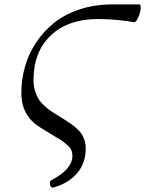

<svg xmlns="http://www.w3.org/2000/svg" viewBox="-20 -683 654 865"><path d="M219.2 162.1Q212.9 163.6 208.5 156.5Q204.1 149.4 204.8 140.4Q205.6 131.3 212.9 127.9Q306.2 79.1 306.2 19Q306.2 4.9 301.3 -6.6Q296.4 -18.1 283.9 -29.1Q271.5 -40 262.7 -46.4Q253.9 -52.7 232.9 -64.9Q211.9 -77.1 203.1 -83Q154.3 -112.3 138.7 -124.5Q81.1 -171.4 76.7 -248.5Q76.2 -255.9 76.2 -263.2Q76.2 -324.2 92.3 -381.8Q108.4 -439.5 142.1 -490.5Q175.8 -541.5 223.4 -579.8Q271 -618.2 338.4 -640.6Q405.8 -663.1 484.9 -663.1H608.9Q615.7 -660.2 613.5 -641.6Q611.3 -623 601.6 -602.1Q591.8 -581.1 584 -583Q502 -597.2 420.9 -597.2Q286.6 -597.2 208.7 -523.2Q130.9 -449.2 130.9 -321.8Q130.9 -295.9 137.9 -273.4Q145 -251 154.1 -236.3Q163.1 -221.7 180.4 -206.1Q197.8 -190.4 209 -182.9Q220.2 -175.3 241.7 -162.1Q263.2 -148.9 271 -144Q288.6 -132.8 298.8 -125.7Q309.1 -118.7 323.7 -106Q338.4 -93.3 346.4 -81.3Q354.5 -69.3 360.4 -52Q366.2 -34.7 366.2 -15.1Q366.2 52.2 326.9 97.9Q287.6 143.6 219.2 162.1Z"/></svg>

Font: Junicode SmCond Light
Style: Italic
Weight: 300
Width: 4
Italic angle: -11°
Designer: Peter S. Baker
Version: Version 2.206